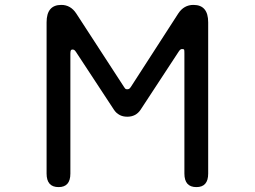

<svg xmlns="http://www.w3.org/2000/svg" viewBox="-20 -742 1040 783"><path d="M499 -378Q504 -378 507 -380Q510 -382 514 -388L707 -687Q730 -722 769 -722Q829 -722 829 -651V-34Q829 21 781 21Q732 21 732 -34V-525Q732 -537 731 -539Q730 -542 723 -542Q719 -542 716 -540Q713 -538 709 -532L553 -294Q534 -266 499 -266Q464 -266 445 -294L290 -530Q286 -536 283 -538Q280 -540 276 -540Q271 -540 269 -537Q267 -533 267 -523V-34Q267 21 219 21Q170 21 170 -34V-651Q170 -722 230 -722Q268 -722 291 -687L486 -387Q490 -381 492 -379.5Q494 -378 499 -378Z"/></svg>

Font: 寒蝉全圆体
Style: Regular
Weight: 400
Designer: Warren2060
      Designed by Motoya company      

      [Varela Round]
      Joe Prince(Latin component); Avraham Cornf
Foundry: ChillType
Version: Version 3.200